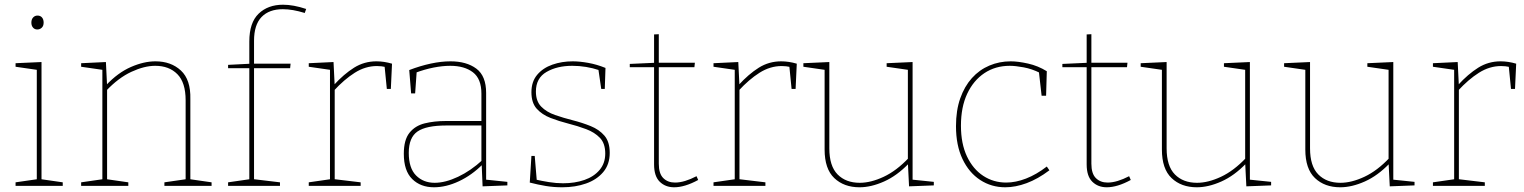

<svg xmlns="http://www.w3.org/2000/svg" viewBox="-20 -788 6463 814"><path d="M156 -21 149 -29 246 -15V0H46V-15L143 -29L136 -21V-499L143 -491L46 -505V-520L156 -525ZM138 -663Q127 -663 120 -671Q113 -679 113 -692Q113 -706 120.5 -714Q128 -722 139 -722Q151 -722 158 -714Q165 -706 165 -692Q165 -678 157 -670.5Q149 -663 138 -663Z M324 0V-15L421 -29L414 -21V-499L421 -491L324 -505V-520L429 -525L434 -424L430 -427Q480 -480 535 -504Q590 -528 639 -528Q705 -528 747 -489Q789 -450 787 -368V-21L780 -29L877 -15V0H677V-15L774 -29L767 -21V-363Q767 -438 732 -473.5Q697 -509 638 -509Q592 -509 537 -483.5Q482 -458 430 -403L434 -414V-21L427 -29L524 -15V0Z M947 0V-15L1044 -29L1037 -21V-506L1044 -499H947V-513L1044 -518L1037 -509V-612Q1037 -692 1076.5 -730Q1116 -768 1180 -768Q1202 -768 1226.5 -763.5Q1251 -759 1278 -750L1272 -733Q1246 -741 1223 -745Q1200 -749 1179 -749Q1121 -749 1089 -716Q1057 -683 1057 -615V-509L1050 -518H1212L1210 -499H1050L1057 -506V-21L1050 -29L1167 -15V0Z M1289 0V-15L1386 -29L1379 -21V-499L1386 -491L1289 -505V-520L1394 -525L1399 -424L1395 -427Q1438 -474 1481 -501Q1524 -528 1576 -528Q1608 -528 1642 -518L1637 -411H1620L1610 -512L1615 -504Q1606 -506 1596.5 -507Q1587 -508 1578 -508Q1529 -508 1484 -479.5Q1439 -451 1395 -403L1399 -414V-21L1392 -29L1509 -15V0Z M2041 -19 2034 -27 2131 -17V-2L2026 2L2022 -94L2026 -91Q1980 -45 1925.5 -19.5Q1871 6 1820 6Q1763 6 1727.5 -29Q1692 -64 1692 -136Q1692 -195 1716 -225Q1740 -255 1780.5 -265Q1821 -275 1870 -275H2028L2021 -268V-391Q2021 -454 1985 -481.5Q1949 -509 1889 -509Q1856 -509 1818 -501.5Q1780 -494 1740 -479L1747 -490L1740 -392H1723L1715 -491Q1762 -509 1806.5 -518.5Q1851 -528 1890 -528Q1958 -528 1999.5 -497Q2041 -466 2041 -394ZM1713 -140Q1713 -75 1744 -44Q1775 -13 1823 -13Q1868 -13 1922 -38.5Q1976 -64 2026 -110L2021 -99V-263L2028 -256H1872Q1787 -256 1750 -230.5Q1713 -205 1713 -140Z M2252 -400Q2252 -359 2274.5 -336Q2297 -313 2333 -300.5Q2369 -288 2408.5 -278Q2448 -268 2484 -253.5Q2520 -239 2542.5 -213Q2565 -187 2565 -140Q2565 -91 2537.5 -58.5Q2510 -26 2464.5 -10Q2419 6 2364 6Q2327 6 2294 0.5Q2261 -5 2226 -14L2233 -127H2247L2256 -19L2250 -27Q2276 -21 2307 -16Q2338 -11 2367 -11Q2417 -11 2457.5 -25Q2498 -39 2522 -67.5Q2546 -96 2546 -137Q2546 -180 2523.5 -203.5Q2501 -227 2465 -240.5Q2429 -254 2389.5 -264Q2350 -274 2314 -288Q2278 -302 2255.5 -327Q2233 -352 2233 -397Q2233 -442 2257.5 -471Q2282 -500 2322 -514Q2362 -528 2408 -528Q2437 -528 2473.5 -521.5Q2510 -515 2547 -500L2544 -411H2529L2516 -500L2522 -490Q2465 -509 2406 -509Q2342 -509 2297 -483Q2252 -457 2252 -400Z M2838 6Q2801 6 2777 -17.5Q2753 -41 2753 -91V-510L2760 -503H2650V-517L2760 -522L2753 -515V-642L2773 -643V-515L2766 -522H2926L2924 -503H2766L2773 -510V-94Q2773 -52 2792 -33Q2811 -14 2842 -14Q2862 -14 2885 -21Q2908 -28 2933 -41L2940 -25Q2883 6 2838 6Z M3005 0V-15L3102 -29L3095 -21V-499L3102 -491L3005 -505V-520L3110 -525L3115 -424L3111 -427Q3154 -474 3197 -501Q3240 -528 3292 -528Q3324 -528 3358 -518L3353 -411H3336L3326 -512L3331 -504Q3322 -506 3312.5 -507Q3303 -508 3294 -508Q3245 -508 3200 -479.5Q3155 -451 3111 -403L3115 -414V-21L3108 -29L3225 -15V0Z M3624 6Q3558 6 3517 -33Q3476 -72 3476 -154V-499L3483 -491L3386 -505V-520L3496 -525V-159Q3496 -84 3531 -48.5Q3566 -13 3625 -13Q3672 -13 3726.5 -38.5Q3781 -64 3833 -119L3829 -108V-500L3836 -491L3739 -505V-520L3849 -525V-23L3842 -27L3939 -17V-2L3834 2L3829 -98L3833 -95Q3783 -43 3728 -18.5Q3673 6 3624 6Z M4242 6Q4183 6 4135.5 -25Q4088 -56 4060.5 -114Q4033 -172 4033 -253Q4033 -320 4051 -371Q4069 -422 4100.5 -457Q4132 -492 4174.5 -510Q4217 -528 4265 -528Q4296 -528 4338.5 -518.5Q4381 -509 4418 -486L4415 -382H4396L4384 -488L4389 -479Q4355 -496 4320 -502.5Q4285 -509 4261 -509Q4200 -509 4153.5 -478Q4107 -447 4080.5 -390.5Q4054 -334 4054 -255Q4054 -179 4079.5 -125Q4105 -71 4148.5 -42.5Q4192 -14 4246 -14Q4286 -14 4330 -31Q4374 -48 4418 -82L4429 -66Q4380 -29 4332.5 -11.5Q4285 6 4242 6Z M4672 6Q4635 6 4611 -17.5Q4587 -41 4587 -91V-510L4594 -503H4484V-517L4594 -522L4587 -515V-642L4607 -643V-515L4600 -522H4760L4758 -503H4600L4607 -510V-94Q4607 -52 4626 -33Q4645 -14 4676 -14Q4696 -14 4719 -21Q4742 -28 4767 -41L4774 -25Q4717 6 4672 6Z M5054 6Q4988 6 4947 -33Q4906 -72 4906 -154V-499L4913 -491L4816 -505V-520L4926 -525V-159Q4926 -84 4961 -48.5Q4996 -13 5055 -13Q5102 -13 5156.5 -38.5Q5211 -64 5263 -119L5259 -108V-500L5266 -491L5169 -505V-520L5279 -525V-23L5272 -27L5369 -17V-2L5264 2L5259 -98L5263 -95Q5213 -43 5158 -18.5Q5103 6 5054 6Z M5662 6Q5596 6 5555 -33Q5514 -72 5514 -154V-499L5521 -491L5424 -505V-520L5534 -525V-159Q5534 -84 5569 -48.5Q5604 -13 5663 -13Q5710 -13 5764.5 -38.5Q5819 -64 5871 -119L5867 -108V-500L5874 -491L5777 -505V-520L5887 -525V-23L5880 -27L5977 -17V-2L5872 2L5867 -98L5871 -95Q5821 -43 5766 -18.5Q5711 6 5662 6Z M6055 0V-15L6152 -29L6145 -21V-499L6152 -491L6055 -505V-520L6160 -525L6165 -424L6161 -427Q6204 -474 6247 -501Q6290 -528 6342 -528Q6374 -528 6408 -518L6403 -411H6386L6376 -512L6381 -504Q6372 -506 6362.5 -507Q6353 -508 6344 -508Q6295 -508 6250 -479.5Q6205 -451 6161 -403L6165 -414V-21L6158 -29L6275 -15V0Z"/></svg>

Font: Bitter Thin
Style: Regular
Weight: 100
Designer: Sol Matas, and Bitter project Authors
Foundry: Sol Matas
Version: Version 2.002